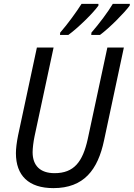

<svg xmlns="http://www.w3.org/2000/svg" viewBox="-20 -959 689 989"><path d="M451 -791 450 -779H495C544 -815 621 -893 648 -930L649 -939H561C536 -897 491 -837 451 -791ZM290 -791 289 -779H332C383 -816 460 -892 487 -930V-939H400C374 -898 330 -837 290 -791ZM255 10C412 10 484 -84 516 -236L618 -714H533L432 -243C406 -125 361 -67 261 -67C187 -67 148 -106 148 -175C148 -195 152 -228 158 -257L256 -714H170L73 -261C66 -226 62 -194 62 -170C62 -55 127 10 255 10Z"/></svg>

Font: Noto Sans SemiCondensed
Style: Italic
Weight: 400
Width: 4
Italic angle: -12°
Designer: Monotype Design Team
Foundry: Monotype Imaging Inc.
Version: Version 2.013